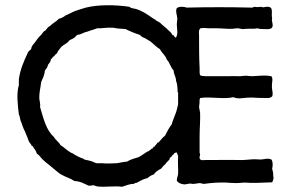

<svg xmlns="http://www.w3.org/2000/svg" viewBox="-20 -696 1124 733"><path d="M1019 0C1022 -6 1025 -12 1024 -21C1024 -23 1022 -23 1023 -25C1024 -36 1021 -43 1019 -52C1022 -63 1022 -80 1016 -87C1003 -94 988 -87 974 -87C967 -87 960 -88 953 -88C936 -88 919 -85 901 -85C857 -86 807 -85 759 -85C755 -85 749 -83 745 -87C739 -92 743 -100 744 -106C744 -109 742 -111 742 -114V-177C742 -202 745 -237 744 -265L740 -287C740 -293 742 -300 742 -306C742 -308 741 -310 742 -314C743 -316 742 -320 745 -322C785 -328 834 -316 871 -325C888 -317 906 -322 923 -323C945 -325 969 -321 988 -322C1001 -322 1010 -320 1019 -328C1024 -339 1018 -352 1018 -364C1017 -380 1024 -395 1016 -405C992 -410 966 -406 941 -405C934 -405 926 -407 919 -407C911 -407 904 -405 896 -405C880 -405 863 -406 846 -405H796C777 -406 759 -403 745 -408C740 -416 743 -427 742 -437C740 -474 740 -518 740 -552C741 -565 736 -580 745 -588C756 -590 767 -589 777 -588H808C828 -588 848 -585 868 -586C874 -587 881 -588 887 -588C894 -588 901 -585 907 -585C911 -585 916 -586 920 -586C937 -587 950 -585 964 -588C970 -585 980 -585 989 -585C1000 -585 1011 -583 1018 -590C1026 -601 1015 -614 1019 -627C1015 -638 1022 -661 1013 -667C1004 -673 993 -669 983 -668C983 -668 979 -670 977 -670C968 -669 961 -668 953 -670C946 -670 945 -665 937 -667C861 -669 776 -669 693 -667C682 -671 664 -672 655 -665C649 -654 656 -639 657 -624C657 -618 655 -611 655 -604C655 -586 661 -567 652 -553C645 -552 646 -559 643 -561C636 -561 636 -568 633 -571C621 -583 609 -594 595 -605C590 -613 578 -614 573 -621C565 -624 558 -631 551 -635C537 -645 519 -655 502 -661C493 -664 482 -663 474 -670C423 -678 355 -679 308 -667C294 -663 281 -659 267 -654C254 -649 243 -642 230 -637C223 -631 215 -627 204 -624C195 -613 180 -607 170 -596C162 -593 159 -586 154 -580C146 -577 143 -570 138 -564C127 -554 119 -542 110 -530C105 -524 100 -519 99 -509C94 -503 87 -500 85 -492C71 -462 57 -431 52 -393V-371C42 -338 48 -293 52 -259C57 -251 56 -238 61 -230C64 -222 67 -211 70 -205C74 -197 78 -189 81 -180C84 -173 87 -166 89 -159C92 -152 96 -148 99 -144C100 -142 100 -138 104 -139L111 -128C116 -123 118 -116 121 -109C131 -104 135 -94 143 -87C151 -79 159 -73 168 -66C178 -57 189 -49 198 -41C200 -39 203 -38 204 -36C209 -32 213 -30 219 -27C233 -19 250 -15 264 -5C288 -4 302 6 319 13C327 13 331 12 337 11C342 13 347 15 353 16C384 19 417 13 446 17C460 13 473 6 491 6C494 3 499 2 504 1C516 -6 528 -13 543 -16C550 -22 557 -27 567 -30C574 -40 584 -47 595 -52C600 -58 604 -64 610 -68C614 -74 619 -79 624 -84C628 -85 627 -90 628 -93C631 -96 636 -97 636 -101C643 -105 644 -114 655 -114C656 -107 661 -104 660 -96C658 -79 661 -54 660 -32C659 -23 655 -17 655 -6C661 3 672 7 684 8C691 8 698 5 706 5C708 4 711 6 714 6C723 7 735 3 744 3C749 4 754 6 759 6C788 2 815 0 843 1C857 2 870 3 884 3C894 3 905 1 914 1C947 4 983 1 1019 0ZM652 -388C657 -376 658 -360 658 -344C660 -344 660 -343 660 -342V-298C657 -284 654 -271 649 -259C645 -247 639 -236 636 -222C626 -209 618 -194 610 -178C600 -171 594 -161 586 -153C585 -152 582 -152 581 -151C579 -150 579 -146 576 -144C576 -143 574 -143 573 -142C572 -141 573 -138 572 -137C571 -136 568 -137 567 -136L562 -129C561 -128 559 -129 558 -128C557 -127 557 -125 556 -125C555 -124 553 -124 551 -123C550 -122 550 -120 550 -120L542 -117C532 -111 521 -102 509 -96C493 -91 477 -87 465 -79C451 -78 439 -75 427 -73C406 -72 389 -71 368 -73C362 -73 355 -72 349 -73C345 -73 342 -76 338 -77C328 -82 314 -84 302 -87C299 -91 294 -91 290 -93C282 -96 273 -101 264 -106C261 -108 258 -111 253 -112C237 -120 226 -133 211 -142C204 -155 192 -161 186 -173C156 -199 146 -244 133 -287C135 -298 131 -309 130 -320C129 -341 135 -362 137 -382C142 -396 150 -407 151 -426C155 -433 162 -438 163 -448C167 -455 174 -459 174 -470C180 -472 180 -479 186 -481C189 -485 192 -489 197 -492C201 -502 208 -509 214 -517C223 -526 237 -530 244 -541C249 -545 256 -547 261 -550C267 -554 270 -559 275 -563C291 -564 299 -573 313 -575C325 -580 339 -583 351 -588C369 -587 389 -592 413 -590C427 -587 443 -586 460 -585C464 -583 468 -580 472 -579C481 -575 490 -571 499 -568C504 -566 509 -565 513 -563C517 -561 519 -557 523 -555C526 -553 530 -552 534 -550L554 -538C567 -528 577 -516 591 -508C598 -493 612 -485 617 -468C629 -457 631 -438 643 -427C643 -411 652 -404 652 -388Z"/></svg>

Font: FuturaRener
Style: Regular
Weight: 400
Designer: BSozoo
Foundry: BSozoo
Version: Version 1.0